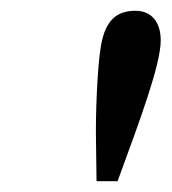

<svg xmlns="http://www.w3.org/2000/svg" viewBox="-20 -750 318 356"><path d="M231 -730C197 -730 175 -713 167 -664C160 -622 157 -533 158 -489L159 -414H198C241 -531 278 -631 278 -675C278 -708 262 -730 231 -730Z"/></svg>

Font: Source Serif Pro Semibold
Style: Italic
Weight: 600
Italic angle: -12°
Designer: Frank Grießhammer
Foundry: Adobe Systems Incorporated
Version: Version 3.001;hotconv 1.0.111;makeotfexe 2.5.65597